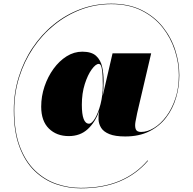

<svg xmlns="http://www.w3.org/2000/svg" viewBox="-20 -810 1050 1044"><path d="M543.5 -368.5Q543.5 -327 538.5 -289.5L592 -520H802L726 -195.5Q720.5 -171 716.5 -147.2Q712.5 -123.5 718 -108Q723.5 -92.5 747 -92.5Q781.5 -92.5 817.5 -114.5Q853.5 -136.5 884 -177Q914.5 -217.5 933.5 -274.2Q952.5 -331 952.5 -401Q952.5 -469 930.2 -537.2Q908 -605.5 863 -662Q818 -718.5 748.8 -753Q679.5 -787.5 585 -787.5Q498.5 -787.5 419.8 -757.8Q341 -728 274.8 -674.2Q208.5 -620.5 160 -548.2Q111.5 -476 84.5 -390.2Q57.5 -304.5 57.5 -211Q57.5 -93.5 88.2 -12.8Q119 68 170.8 117.5Q222.5 167 286.8 189.2Q351 211.5 419 211.5Q540.5 211.5 630.2 173.5Q720 135.5 782.5 62.5L785 64Q722 137.5 631.8 175.8Q541.5 214 419 214Q350.5 214 285.5 191.8Q220.5 169.5 168.5 119.8Q116.5 70 85.8 -11.5Q55 -93 55 -211Q55 -305 81.8 -391.2Q108.5 -477.5 157 -550Q205.5 -622.5 271.8 -676.5Q338 -730.5 417.5 -760.2Q497 -790 585 -790Q680 -790 749.8 -755.5Q819.5 -721 865 -664Q910.5 -607 932.8 -538.2Q955 -469.5 955 -401Q955 -337.5 937.2 -277.8Q919.5 -218 883.2 -170.8Q847 -123.5 791.8 -95.8Q736.5 -68 661 -68Q606 -68 574.8 -80.8Q543.5 -93.5 530.2 -114.5Q517 -135.5 515.8 -159.8Q514.5 -184 519.5 -207Q498 -145.5 457 -107.8Q416 -70 354 -70Q287.5 -70 245.8 -111Q204 -152 204 -230Q204 -286.5 222 -339.8Q240 -393 271 -435.8Q302 -478.5 342.2 -503.8Q382.5 -529 427.5 -529Q478 -529 502.8 -506Q527.5 -483 535.5 -446.2Q543.5 -409.5 543.5 -368.5ZM539 -346Q539 -367 538 -394.5Q537 -422 532.5 -442.2Q528 -462.5 517 -462.5Q500.5 -462.5 478.8 -432.8Q457 -403 441 -352.8Q425 -302.5 425 -240.5Q425 -137.5 464 -137.5Q479.5 -137.5 497 -167Q514.5 -196.5 526.8 -244.2Q539 -292 539 -346Z"/></svg>

Font: Bodoni* 72pt Fatface
Style: Regular
Weight: 900
Version: Version 2.3